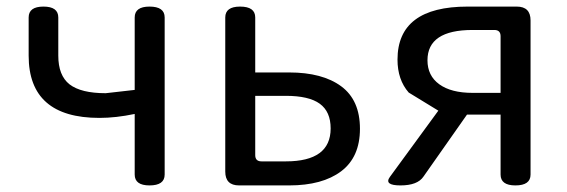

<svg xmlns="http://www.w3.org/2000/svg" viewBox="-20 -563 1723 583"><path d="M434 0Q389 0 389 -33V-217Q332 -205 282 -205Q67 -205 67 -394V-510Q67 -543 112 -543Q157 -543 157 -510V-394Q157 -334 191 -307Q226 -280 301 -280L389 -290V-510Q389 -543 434 -543Q480 -543 480 -510V-33Q480 0 434 0Z M706 0Q664 0 664 -42V-510Q664 -543 709 -543Q755 -543 755 -510V-343H858Q959 -343 1016 -301Q1073 -259 1073 -172Q1073 -86 1016 -43Q959 0 858 0ZM755 -92Q755 -73 774 -73H848Q984 -73 984 -173Q984 -224 951 -248Q918 -272 848 -272H755Z M1545 0Q1500 0 1500 -33V-215H1398L1266 -27Q1248 0 1196 0Q1145 0 1164 -26L1311 -227L1221 -282Q1187 -321 1187 -382Q1187 -543 1400 -543H1549Q1591 -543 1591 -501V-33Q1591 0 1545 0ZM1415 -281H1500V-453Q1500 -472 1481 -472H1415Q1278 -472 1278 -380Q1278 -333 1314 -307Q1350 -281 1415 -281Z"/></svg>

Font: Swei Gothic CJK TC Regular
Style: Regular
Weight: 400
Version: Version 2.129